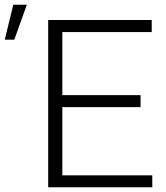

<svg xmlns="http://www.w3.org/2000/svg" viewBox="-115 -796 704 816"><path d="M482.4 -340.8H149.9V-50.8H532.2V0H89.8V-710.9H529.8V-659.7H149.9V-391.6H482.4ZM-58.6 -775.9H-1L-54.2 -627.4H-94.7Z"/></svg>

Font: Roboto-Light
Style: Regular
Weight: 300
Designer: Google
Version: Version 2.137; 2017